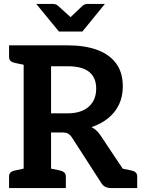

<svg xmlns="http://www.w3.org/2000/svg" viewBox="-20 -954 726 974"><path d="M100 0V-724H323Q409 -724 471.5 -701.5Q534 -679 568.5 -633Q603 -587 603 -515Q603 -465 584 -424.5Q565 -384 529.5 -355Q494 -326 444 -309Q471 -296 490 -267L668 0H544Q508 0 493 -27L344 -258Q335 -271 325 -276.5Q315 -282 295 -282H239V0ZM239 -379H321Q393 -379 430.5 -413Q468 -447 468 -505Q468 -560 432.5 -589Q397 -618 323 -618H239ZM577 0 525 -114 593 -100ZM26 0V-58Q26 -72 33.5 -79Q41 -86 55 -89L112 -101L125 0ZM125 -724 112 -623 55 -635Q41 -638 33.5 -645Q26 -652 26 -666V-724ZM215 0 227 -101 285 -89Q298 -86 306 -79Q314 -72 314 -58V0ZM577 0 590 -101 647 -89Q661 -86 668.5 -79Q676 -72 676 -58V0ZM512 -934 398 -794H279L164 -934H248Q264 -934 274 -925L338 -867L399 -925Q403 -929 410 -931.5Q417 -934 425 -934Z"/></svg>

Font: Aleo
Style: Bold
Weight: 700
Designer: Alessio Laiso
Foundry: Alessio Laiso
Version: Version 2.001;gftools[0.9.29]